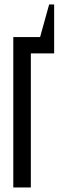

<svg xmlns="http://www.w3.org/2000/svg" viewBox="-20 -831 266 851"><path d="M197.8 -811.1 147.8 -631.1H220V-811.1ZM38.9 -666.7V0H116.7V-666.7ZM50 -666.7V-594.4H220V-666.7Z"/></svg>

Font: Le Murmure
Style: Regular
Weight: 600
Width: 2
Designer: Jeremy Landes, Alexander Slobzheninov (Cyrillic)
Foundry: Velvetyne Type Foundry
Version: Version 1.0